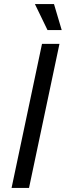

<svg xmlns="http://www.w3.org/2000/svg" viewBox="-20 -926 324 946"><path d="M37 0 187 -710H273L123 0ZM214 -778 152 -906H246L284 -778Z"/></svg>

Font: Geist Regular
Style: Italic
Weight: 400
Italic angle: -12°
Designer: Basement.studio, Andrés Briganti, Mateo Zaragoza
Foundry: Basement.studio, Vercel, Andrés Briganti, Guido Ferreyra, Mateo Zaragoza
Version: Version 1.500; ttfautohint (v1.8.4.7-5d5b)